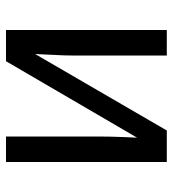

<svg xmlns="http://www.w3.org/2000/svg" viewBox="12 -588 576 640"><g transform="rotate(90 300.0 -268.0)"><path d="M80 0V-536H165V-218Q165 -206 164.5 -191Q164 -176 163 -159Q162 -142 161.5 -126.5Q161 -111 160 -97L415 -536H520V0H435V-307Q435 -325 435.5 -348.5Q436 -372 437 -396Q438 -420 439 -437L184 0Z"/></g></svg>

Font: Noto Sans Mono
Style: Regular
Weight: 400
Designer: Monotype Design Team
Foundry: Monotype Imaging Inc.
Version: Version 2.014